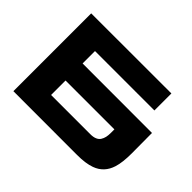

<svg xmlns="http://www.w3.org/2000/svg" viewBox="-137 -960 1220 1220"><g transform="rotate(45 473.0 -350.0)"><path d="M266.6 -436 890.6 -435.5 891.6 -252Q891.6 -171.9 876.5 -123.5Q852.1 -44.4 777.8 -17.6Q729.5 0 653.3 0L80.1 -0.5V-699.7L800.3 -700.2V-547.4H266.6ZM619.6 -152.8Q645.5 -152.8 662.8 -160.2Q680.2 -167.5 689.2 -181.6Q698.2 -195.8 701.9 -212.4Q705.6 -229 705.6 -251.5V-282.7H266.6V-152.8Z"/></g></svg>

Font: Wadik
Style: Bold
Weight: 700
Designer: Sasha Pavljenko
Version: Version 1.001;Fontself Maker 3.5.4